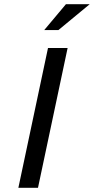

<svg xmlns="http://www.w3.org/2000/svg" viewBox="-20 -900 450 920"><path d="M210 -670 68 0H162L304 -670ZM192 -756H260L410 -880H296Z"/></svg>

Font: LT Wave Text Italic
Style: Regular
Weight: 400
Designer: Daniel Lyons
Version: Version 2.5 (Glyphs App)